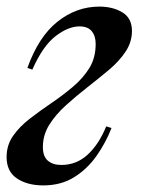

<svg xmlns="http://www.w3.org/2000/svg" viewBox="-29 -548 431 582"><path d="M157 -48Q203 -48 237 -79.5Q271 -111 293 -165L309 -160Q292 -116 264 -76Q236 -36 196 -11Q156 14 102 14Q54 14 22.5 -7Q-9 -28 -9 -72Q-9 -108 10.5 -136Q30 -164 61 -188Q92 -212 126 -235Q160 -258 191.5 -284.5Q223 -311 242 -342Q261 -373 261 -415Q261 -439 249 -453.5Q237 -468 212 -468Q178 -468 139.5 -438.5Q101 -409 69 -337L54 -342Q88 -437 145.5 -482.5Q203 -528 272 -528Q313 -528 342 -510.5Q371 -493 371 -454Q371 -421 352 -392Q333 -363 301.5 -336.5Q270 -310 236 -283.5Q202 -257 171 -229Q140 -201 120.5 -170Q101 -139 101 -102Q101 -74 116 -61Q131 -48 157 -48Z"/></svg>

Font: Playfair Display Medium
Style: Italic
Weight: 500
Italic angle: -14°
Designer: Claus Eggers Sørensen
Foundry: Claus Eggers Sørensen
Version: Version 1.203